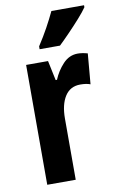

<svg xmlns="http://www.w3.org/2000/svg" viewBox="-87 -815 534 863"><g transform="rotate(-10 180.0 -383.0)"><path d="M294 -557Q314 -557 339 -550L327 -411Q309 -418 281 -418Q235 -418 211 -380.5Q187 -343 187 -279V0H57V-547H157L176 -457H182Q198 -496 226.5 -526.5Q255 -557 294 -557ZM360 -757Q347 -738 323 -711Q299 -684 272 -656Q245 -628 222 -606H129V-619Q155 -659 175 -695.5Q195 -732 211 -766H360Z"/></g></svg>

Font: Noto Sans Arabic ExtCond
Style: Bold
Weight: 700
Width: 2
Designer: Monotype Design Team, Nadine Chahine, Nizar Qandah and Khaled Hosny
Foundry: Monotype Imaging Inc.
Version: Version 2.012; ttfautohint (v1.8.4.7-5d5b)